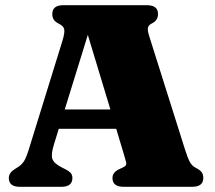

<svg xmlns="http://www.w3.org/2000/svg" viewBox="-20 -720 828 740"><path d="M259 -34Q259 0 216.5 0H56.5Q14 0 14 -34Q14 -54 36.5 -68L47 -74.5Q63.5 -84.5 72.8 -99.2Q82 -114 93 -150.5L221 -564Q230 -593.5 227.5 -606.8Q225 -620 207 -628.5Q193 -635.5 187.2 -644.5Q181.5 -653.5 181.5 -666Q181.5 -700 224.5 -700H546Q589 -700 589 -666Q589 -641 565 -629.5Q552.5 -623.5 550.2 -613.2Q548 -603 555 -581L692.5 -145.5Q703 -112 711.5 -96.2Q720 -80.5 734 -73.5Q751.5 -64.5 757.5 -56Q763.5 -47.5 763.5 -34Q763.5 0 720.5 0H456.5Q413.5 0 413.5 -34Q413.5 -56 439.5 -68L455.5 -75.5Q468.5 -81.5 466.5 -91.8Q464.5 -102 457.5 -125L428 -223.5H206.5L188 -163.5Q176 -125.5 181.8 -107.8Q187.5 -90 219.5 -74L233.5 -67Q245 -61 252 -53.8Q259 -46.5 259 -34ZM229.5 -298H405.5L318.5 -585.5Z"/></svg>

Font: Fraunces 9pt S000 Black
Style: Regular
Weight: 900
Version: Version 1.000; ttfautohint (v1.8.3)